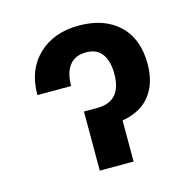

<svg xmlns="http://www.w3.org/2000/svg" viewBox="-86 -641 737 729"><g transform="rotate(-15 282.0 -276.5)"><path d="M64.5 -338.4Q64.5 -437 125 -494.9Q185.5 -552.7 284.2 -552.7Q384.3 -552.7 441.9 -498Q499.5 -443.4 499.5 -344.7Q499.5 -269.5 462.6 -221.9Q425.8 -174.3 352.1 -161.6V0H219.2V-232.4H271.5Q367.7 -232.4 367.7 -340.8Q367.7 -390.6 347.4 -418.9Q327.1 -447.3 284.7 -447.3Q241.7 -447.3 219.5 -419.2Q197.3 -391.1 197.3 -338.4Z"/></g></svg>

Font: Interop SemBd
Style: Regular
Weight: 600
Designer: Rasmus Andersson, Google, Jang Haemin
Foundry: jhaemin
Version: Version 1.007